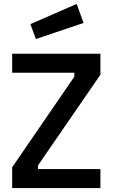

<svg xmlns="http://www.w3.org/2000/svg" viewBox="-20 -959 574 979"><path d="M42 -588V-685H492V-578L174 -116V-97H492V0H42V-106L359 -568V-588ZM135 -836 371 -939 406 -842 163 -760Z"/></svg>

Font: Titillium Web[RUS by Daymarius]
Style: Regular
Weight: 600
Designer: Cyrillization by Daymarius
Foundry: Cyrillization by Daymarius
Version: Version 1.002 September 11, 2018